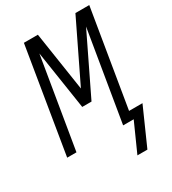

<svg xmlns="http://www.w3.org/2000/svg" viewBox="-221 -850 1042 1165"><g transform="rotate(-30 300.0 -267.0)"><path d="M461 201H391L481 0H407L512 -632L313 -221H248L185 -632L80 0H15L136 -735H234L297 -322L497 -735H594L482 -58H576Z"/></g></svg>

Font: Iosevka SS04 Light Extended
Style: Italic
Weight: 300
Width: 7
Italic angle: -9°
Monospace: yes
Designer: Belleve Invis
Foundry: Belleve Invis
Version: Version 19.0.0; ttfautohint (v1.8.4)